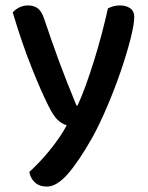

<svg xmlns="http://www.w3.org/2000/svg" viewBox="-20 -498 546 708"><path d="M158 -109Q133 -158 97 -248Q61 -338 27 -452Q36 -463 51 -470.5Q66 -478 83 -478Q105 -478 119 -467.5Q133 -457 142 -431Q169 -350 198 -271.5Q227 -193 262 -109H266Q281 -141 296.5 -184Q312 -227 327 -275Q342 -323 355 -372.5Q368 -422 378 -467Q388 -472 398.5 -475Q409 -478 423 -478Q445 -478 460 -467.5Q475 -457 475 -435Q475 -409 461.5 -355.5Q448 -302 426 -237.5Q404 -173 376 -107Q348 -41 320 10Q270 98 229.5 144Q189 190 153 190Q125 190 108.5 174.5Q92 159 88 136Q104 122 123 102Q142 82 161 59Q180 36 197 11.5Q214 -13 226 -36Q209 -41 193 -55.5Q177 -70 158 -109Z"/></svg>

Font: Baloo Da 2 Medium
Style: Regular
Weight: 500
Designer: Noopur Datye, Sulekha Rajkumar and Ek Type
Foundry: Ek Type
Version: Version 1.640;hotconv 1.0.111;makeotfexe 2.5.65597; ttfautoh